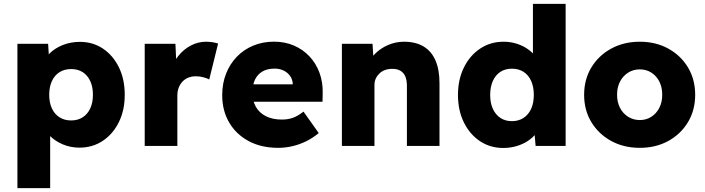

<svg xmlns="http://www.w3.org/2000/svg" viewBox="-20 -760 3674 1000"><path d="M70.7 220V-531.7H230.7L238 -413L205.3 -422Q212 -455.3 239.3 -482.5Q266.7 -509.7 307.8 -525.8Q349 -542 396 -542Q463.7 -542 516.3 -506.7Q569 -471.3 599.3 -409.3Q629.7 -347.3 629.7 -266.3Q629.7 -186.3 599.2 -124.2Q568.7 -62 515.3 -26.5Q462 9 393.7 9Q348.3 9 307.7 -7.8Q267 -24.7 239 -53.3Q211 -82 202.7 -117L241.3 -131V220ZM350.7 -132.7Q385.3 -132.7 410.7 -149Q436 -165.3 450 -195.3Q464 -225.3 464 -266.3Q464 -307.3 450.2 -337.5Q436.3 -367.7 411 -384Q385.7 -400.3 350.7 -400.3Q315.7 -400.3 290 -384.2Q264.3 -368 250.3 -337.7Q236.3 -307.3 236.3 -266.3Q236.3 -225.3 250.3 -195.3Q264.3 -165.3 290 -149Q315.7 -132.7 350.7 -132.7Z M733.7 0V-531.7H893.7L901.7 -358L868.3 -390Q880.7 -433.3 908.2 -468Q935.7 -502.7 973.5 -522.7Q1011.3 -542.7 1053.7 -542.7Q1071.3 -542.7 1087.2 -540Q1103 -537.3 1116 -533.3L1069.7 -346Q1059 -352.3 1039.8 -357.5Q1020.7 -362.7 999.3 -362.7Q978.3 -362.7 960.5 -355.5Q942.7 -348.3 930.2 -334.8Q917.7 -321.3 910.7 -303.2Q903.7 -285 903.7 -262V0Z M1429 10Q1340 10 1274.5 -25.5Q1209 -61 1173.2 -122.7Q1137.3 -184.3 1137.3 -264.3Q1137.3 -325 1157.3 -376Q1177.3 -427 1213.5 -464.5Q1249.7 -502 1299.2 -522.5Q1348.7 -543 1407.3 -543Q1463.7 -543 1510.7 -522.8Q1557.7 -502.7 1591.8 -466.3Q1626 -430 1644.2 -380.5Q1662.3 -331 1660.7 -272.7L1659.7 -230H1237.3L1214.3 -320.7H1522.7L1505 -301.7V-321.7Q1504 -345.3 1491.3 -363.7Q1478.7 -382 1457.7 -392.3Q1436.7 -402.7 1410 -402.7Q1372.7 -402.7 1347 -387.8Q1321.3 -373 1308 -345.2Q1294.7 -317.3 1294.7 -277.3Q1294.7 -235 1312.7 -203.5Q1330.7 -172 1365 -154.7Q1399.3 -137.3 1447.7 -137.3Q1480.7 -137.3 1506.2 -146.7Q1531.7 -156 1560.7 -178.7L1640 -67Q1607.3 -39.7 1572.2 -23Q1537 -6.3 1501.2 1.8Q1465.3 10 1429 10Z M1760.7 0V-531.7H1920.3L1927 -423.7L1892.3 -411.7Q1903 -448.7 1931.7 -478.2Q1960.3 -507.7 2000.3 -525.2Q2040.3 -542.7 2084.3 -542.7Q2144.3 -542.7 2185.7 -518.2Q2227 -493.7 2248 -445.3Q2269 -397 2269 -326.7V0H2099.3V-313Q2099.3 -342.7 2090.7 -362.5Q2082 -382.3 2064.3 -392.2Q2046.7 -402 2021.7 -401.3Q2001.7 -401.3 1985 -395.2Q1968.3 -389 1956.2 -377.3Q1944 -365.7 1937.2 -350.8Q1930.3 -336 1930.3 -318V0H1846Q1816.3 0 1795 0Q1773.7 0 1760.7 0Z M2601 10.7Q2533 10.7 2479.8 -24.8Q2426.7 -60.3 2396 -122.5Q2365.3 -184.7 2365.3 -265.7Q2365.3 -346 2396.2 -408.5Q2427 -471 2480.7 -506.8Q2534.3 -542.7 2603.3 -542.7Q2639 -542.7 2671.8 -532.2Q2704.7 -521.7 2731 -502.8Q2757.3 -484 2774.5 -459.8Q2791.7 -435.7 2795.7 -409L2755.7 -399V-740H2926V0H2769.7L2759 -120.3L2793 -114.3Q2789.7 -89 2773 -66.5Q2756.3 -44 2730.5 -26.7Q2704.7 -9.3 2671.2 0.7Q2637.7 10.7 2601 10.7ZM2646.3 -129Q2681.3 -129 2707 -146Q2732.7 -163 2746.5 -193.5Q2760.3 -224 2760.3 -265.7Q2760.3 -307.3 2746.5 -338.2Q2732.7 -369 2707 -385.7Q2681.3 -402.3 2646.3 -402.3Q2611.3 -402.3 2586 -385.7Q2560.7 -369 2546.8 -338.2Q2533 -307.3 2533 -265.7Q2533 -224 2546.8 -193.5Q2560.7 -163 2586 -146Q2611.3 -129 2646.3 -129Z M3312.3 10Q3228.9 10 3163.3 -25.8Q3097.7 -61.7 3060 -124Q3022.3 -186.3 3022.3 -266.3Q3022.3 -346.4 3060 -408.7Q3097.7 -471 3163.3 -506.8Q3228.9 -542.7 3312.3 -542.7Q3395.7 -542.7 3460.8 -506.8Q3526 -471 3563.3 -408.7Q3600.7 -346.4 3600.7 -266.3Q3600.7 -186.3 3563.3 -124Q3526 -61.7 3460.8 -25.8Q3395.7 10 3312.3 10ZM3312.3 -134.7Q3346.1 -134.7 3372.6 -151.9Q3399.2 -169.2 3414.3 -198.9Q3429.3 -228.7 3429 -266.3Q3429.3 -305 3414.3 -334.9Q3399.2 -364.7 3372.6 -381.7Q3346.1 -398.7 3312.3 -398.7Q3278.3 -398.7 3251.2 -381.4Q3224.1 -364.2 3208.9 -334.4Q3193.7 -304.7 3194 -266.3Q3193.7 -228.7 3208.9 -198.9Q3224.1 -169.2 3251.2 -151.9Q3278.3 -134.7 3312.3 -134.7Z"/></svg>

Font: Lexend Medium
Style: Regular
Weight: 500
Designer: Bonnie Shaver-Troup, Thomas Jockin
Foundry: Lexend
Version: Version 1.005